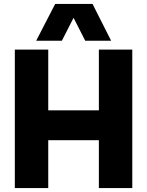

<svg xmlns="http://www.w3.org/2000/svg" viewBox="-20 -951 744 971"><path d="M55 0V-700H224V-393H480V-700H649V0H480V-242H224V0ZM163 -745 259 -931H448L542 -745H411L352 -861L293 -745Z"/></svg>

Font: Georama ExtraCondensed Thin
Style: Bold
Weight: 700
Version: Version 1.001